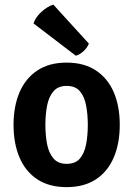

<svg xmlns="http://www.w3.org/2000/svg" viewBox="-20 -774 561 808"><path d="M484 -248.5Q484 -170 458.5 -110.8Q433 -51.5 383.2 -19Q333.5 13.5 260.5 13.5Q186.5 13.5 136.8 -19.5Q87 -52.5 62 -111.5Q37 -170.5 37 -248.5Q37 -326.5 62.2 -385.5Q87.5 -444.5 137.2 -477.5Q187 -510.5 260.5 -510.5Q334 -510.5 384 -477.2Q434 -444 459 -385.2Q484 -326.5 484 -248.5ZM171 -248.5Q171 -204.5 178.2 -167.2Q185.5 -130 205 -107.2Q224.5 -84.5 260.5 -84.5Q297.5 -84.5 316.5 -107.2Q335.5 -130 342.5 -167.2Q349.5 -204.5 349.5 -248.5Q349.5 -292 342.5 -329.5Q335.5 -367 316.5 -389.8Q297.5 -412.5 260.5 -412.5Q224.5 -412.5 205 -389.8Q185.5 -367 178.2 -329.5Q171 -292 171 -248.5ZM204.5 -754.5Q179.5 -747 154.5 -724.2Q129.5 -701.5 121 -675.5L299 -539.5Q316 -544.5 331.5 -558.5Q347 -572.5 354 -590.5Z"/></svg>

Font: Signika Light SemiBold
Style: Regular
Weight: 600
Version: Version 2.003;gftools[0.9.32]